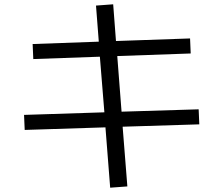

<svg xmlns="http://www.w3.org/2000/svg" viewBox="-20 -807 1040 894"><path d="M427 -781 507 -787 520 -616 865 -628 868 -558 526 -546 546 -287 905 -298 908 -228 551 -217 573 61 493 67 471 -214 95 -202 92 -272 466 -284 445 -543 135 -532 132 -602 440 -613Z"/></svg>

Font: M PLUS 1p
Style: Regular
Weight: 400
Version: Version 1.062